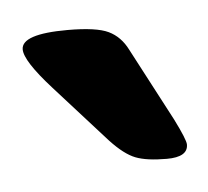

<svg xmlns="http://www.w3.org/2000/svg" viewBox="-28 -746 216 199"><g transform="rotate(-5 80.5 -647.0)"><path d="M81 -600 27 -660Q0 -690 0 -702Q0 -718 48 -718Q78 -718 90.5 -712Q103 -706 110 -692L150 -616Q161 -594 161 -589Q161 -576 139 -576Q118 -576 106.5 -580.5Q95 -585 81 -600Z"/></g></svg>

Font: Asap-Regular
Style: Regular
Weight: 400
Designer: Pablo Cosgaya
Foundry: Omnibus-Type
Version: Version 2.000; ttfautohint (v1.8)